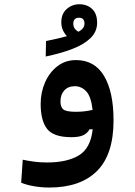

<svg xmlns="http://www.w3.org/2000/svg" viewBox="-20 -632 626 890"><path d="M208 237.3Q173.3 237.3 138.4 231.4Q103.5 225.6 78.1 214.8L85.4 108.4Q114.3 114.3 140.4 117.7Q166.5 121.1 199.2 121.1Q290 121.1 345 88.6Q399.9 56.2 409.7 -32.7H395Q385.7 -15.1 366.7 -5.6Q347.7 3.9 311 3.9Q228 3.9 198.2 -34.7Q168.5 -73.2 168.5 -149.9Q168.5 -204.1 189 -250.5Q209.5 -296.9 246.3 -325.2Q283.2 -353.5 332 -353.5Q418.5 -353.5 462.4 -280Q506.3 -206.5 506.3 -73.7Q506.3 84.5 429.4 160.9Q352.5 237.3 208 237.3ZM409.2 -122.6Q402.3 -184.6 379.9 -208.5Q357.4 -232.4 327.1 -232.4Q295.9 -232.4 278.1 -212.9Q260.3 -193.4 260.3 -162.1Q260.3 -135.3 273.9 -124.5Q287.6 -113.8 332.5 -113.8Q353.5 -113.8 371.3 -116Q389.2 -118.2 409.2 -122.6ZM191.9 -370.1 193.4 -441.9Q252.9 -453.6 290.5 -464.4Q279.3 -475.6 271.7 -491.7Q264.2 -507.8 264.2 -528.8Q264.2 -567.9 289.1 -590.1Q314 -612.3 348.1 -612.3Q383.3 -612.3 406.7 -590.8Q430.2 -569.3 430.2 -526.4Q430.2 -484.4 398.4 -454.3Q366.7 -424.3 312.7 -404.1Q258.8 -383.8 191.9 -370.1ZM343.8 -484.9Q359.9 -494.1 365.7 -503.2Q371.6 -512.2 371.6 -522.5Q371.6 -549.8 346.2 -549.8Q319.8 -549.8 319.8 -522Q319.8 -497.6 343.8 -484.9Z"/></svg>

Font: Cascadia Mono PL SemiBold
Style: Regular
Weight: 600
Monospace: yes
Designer: Aaron Bell
Foundry: Saja Typeworks
Version: Version 2404.023; ttfautohint (v1.8.4)